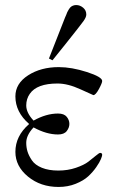

<svg xmlns="http://www.w3.org/2000/svg" viewBox="-20 -719 470 761"><path d="M41 -117Q41 -180 95 -227V-228Q41 -275 41 -337Q41 -388 91.5 -420.5Q142 -453 213 -453Q264 -453 324.5 -433.5Q385 -414 385 -398Q385 -390 372 -366Q359 -342 350 -342Q349 -342 299 -365Q249 -388 208 -388Q126 -388 98 -347Q84 -327 84 -301Q84 -272 113 -241Q163 -269 210 -269Q234 -269 244.5 -256Q255 -243 255 -228Q255 -213 244.5 -199.5Q234 -186 210 -186Q164 -186 113 -214Q84 -183 84 -153Q84 -135 89 -118.5Q94 -102 106.5 -83.5Q119 -65 146 -54Q173 -43 211 -43Q249 -43 281 -54Q313 -65 330 -78Q347 -91 360 -102Q373 -113 377 -113Q385 -113 385 -105Q385 -101 380 -88.5Q375 -76 361.5 -56.5Q348 -37 329.5 -20Q311 -3 280 9.5Q249 22 212 22Q141 22 91 -19Q41 -60 41 -117ZM174 -487 238 -650Q239 -651 242 -659Q245 -667 246.5 -670.5Q248 -674 252 -680.5Q256 -687 259.5 -690.5Q263 -694 269 -696.5Q275 -699 282 -699Q297 -699 309.5 -688.5Q322 -678 322 -662V-661Q322 -651 311 -635.5Q300 -620 241 -546Q209 -506 188 -480Z"/></svg>

Font: CMU Serif
Style: Roman
Weight: 500
Version: Version 0.7.0